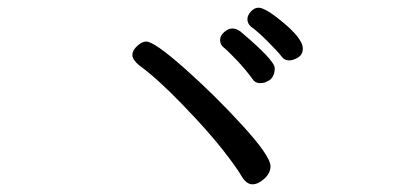

<svg xmlns="http://www.w3.org/2000/svg" viewBox="-20 -647 1040 499"><path d="M636 -168Q620 -168 607 -190.5Q594 -213 557.5 -259.5Q521 -306 455 -374.5Q389 -443 342 -477Q324 -492 324 -504Q324 -516 336.5 -527.5Q349 -539 360 -539Q381 -539 459.5 -469.5Q538 -400 610.5 -320.5Q683 -241 683 -215Q683 -197 667 -182.5Q651 -168 636 -168ZM655 -431Q643 -431 636 -442Q617 -468 594 -492Q571 -516 561.5 -523.5Q552 -531 552 -543Q552 -554 562.5 -563.5Q573 -573 584 -573Q594 -573 605 -565Q694 -490 694 -470Q694 -449 681 -439Q677 -437 671.5 -434Q666 -431 655 -431ZM731 -490Q719 -490 711.5 -500.5Q704 -511 677 -538Q650 -565 632 -578Q623 -586 623 -597Q623 -607 632 -617Q641 -627 652 -627Q672 -627 727 -579Q767 -543 767 -521Q767 -505 754.5 -497.5Q742 -490 731 -490Z"/></svg>

Font: LXGW WenKai Mono Medium
Style: Regular
Weight: 500
Monospace: yes
Designer: LXGW / Fontworks Inc.
Foundry: LXGW / Fontworks Inc.
Version: Version 1.520; June 14, 2025